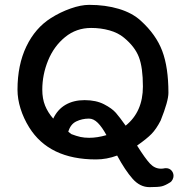

<svg xmlns="http://www.w3.org/2000/svg" viewBox="-20 -656 765 790"><path d="M559 -571Q622 -514 647.5 -446.5Q673 -379 673 -274Q673 -240 641 -160Q623 -125 603.5 -105Q584 -85 544 -57Q578 -3 597.5 17.5Q617 38 642 38Q650 38 654 37Q657 36 663 36Q677 36 685.5 45.5Q694 55 694 68Q694 75 690 83Q686 91 679 95Q660 107 646 110.5Q632 114 595 114Q556 114 525.5 79.5Q495 45 462 -16Q419 0 375 0Q182 0 100 -132Q77 -169 64.5 -209Q52 -249 52 -287Q52 -389 88.5 -465Q125 -541 190 -582Q228 -606 270.5 -621Q313 -636 347 -636Q414 -636 469 -619.5Q524 -603 559 -571ZM199 -168Q217 -206 250 -225Q283 -244 328 -244Q375 -244 408 -227Q441 -210 457 -191.5Q473 -173 497 -139Q568 -196 568 -300Q568 -378 551.5 -421Q535 -464 490 -501Q466 -521 430.5 -531Q395 -541 355 -541Q294 -541 248 -503.5Q202 -466 178 -407.5Q154 -349 154 -287Q154 -250 165.5 -221.5Q177 -193 199 -168ZM261 -114 274 -104Q295 -96 311 -92.5Q327 -89 347 -89Q380 -89 418 -100Q400 -133 382.5 -150.5Q365 -168 346 -168Q318 -168 294 -156.5Q270 -145 261 -114Z"/></svg>

Font: Itim
Style: Regular
Weight: 400
Designer: Suppakit Chalermlarp
Version: Version 1.002g